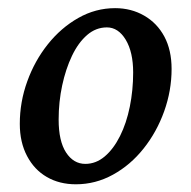

<svg xmlns="http://www.w3.org/2000/svg" viewBox="-20 -451 476 478"><path d="M168.9 7.8Q127.9 7.8 96.7 -10.3Q65.4 -28.3 47.4 -62.5Q29.3 -96.7 29.3 -142.6Q29.3 -197.3 47.9 -248.5Q66.4 -299.8 99.1 -340.8Q131.8 -381.8 174.8 -406.2Q217.8 -430.7 266.6 -430.7Q306.6 -430.7 338.9 -412.1Q371.1 -393.6 389.2 -359.9Q407.2 -326.2 407.2 -279.3Q407.2 -225.6 388.7 -173.8Q370.1 -122.1 337.4 -81.1Q304.7 -40 261.2 -16.1Q217.8 7.8 168.9 7.8ZM192.4 -43Q218.8 -43 240.7 -61.5Q262.7 -80.1 278.8 -112.3Q294.9 -144.5 303.2 -185.5Q311.5 -226.6 311.5 -270.5Q311.5 -321.3 293 -352.1Q274.4 -382.8 246.1 -382.8Q218.8 -382.8 196.8 -363.8Q174.8 -344.7 159.2 -312Q143.6 -279.3 134.8 -238.3Q126 -197.3 126 -153.3Q126 -99.6 144.5 -71.3Q163.1 -43 192.4 -43Z"/></svg>

Font: Crimson Pro Medium
Style: Italic
Weight: 500
Italic angle: -12°
Designer: Jacques Le Bailly
Foundry: Baron von Fonthausen
Version: Version 1.003